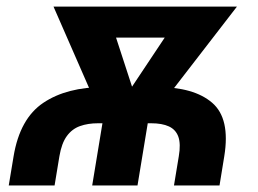

<svg xmlns="http://www.w3.org/2000/svg" viewBox="-20 -566 787 586"><path d="M6.7 0 21.5 -89.1Q40.7 -204.3 112.4 -252.3Q184 -300.3 297.5 -300.3H459.4Q571.9 -300.3 627.6 -252.3Q683.3 -204.3 664.5 -89.1L650 0H511L525.7 -89.1Q532.1 -126.6 524.4 -148.5Q516.6 -170.4 495.6 -180.1Q474.6 -189.8 441.2 -189.8H279.3Q248.1 -189.8 224 -181.1Q199.9 -172.5 184 -150.7Q168 -128.9 161.3 -89.1L146.6 0ZM261.4 0 302.8 -251.4H441.1L399.7 0ZM296.9 -194.6 143.3 -545.9H303.3L402.3 -242.3L379.4 -194.6ZM350.6 -194.6 345.5 -245.2 545.8 -545.9H703.2L432 -194.6ZM222.7 -451.3 238.1 -545.9H624.8L609.2 -451.3Z"/></svg>

Font: Inter Variable
Style: Italic
Weight: 400
Italic angle: -9.39999°
Designer: Rasmus Andersson
Foundry: rsms
Version: Version 4.001;git-9221beed3